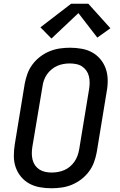

<svg xmlns="http://www.w3.org/2000/svg" viewBox="-20 -998 640 1026"><path d="M255 8Q223 8 192.5 2.5Q162 -3 136.5 -17Q111 -31 92 -54Q73 -77 63.5 -105Q54 -133 54 -164.5Q54 -196 59 -227L112 -550Q117 -577 126.5 -603.5Q136 -630 153.5 -653.5Q171 -677 194.5 -695Q218 -713 245 -724Q272 -735 299.5 -739Q327 -743 354 -743Q386 -743 416.5 -737.5Q447 -732 472.5 -718Q498 -704 517 -681Q536 -658 545.5 -630Q555 -602 555.5 -570.5Q556 -539 550 -508L497 -185Q492 -158 482.5 -131.5Q473 -105 455.5 -81.5Q438 -58 414.5 -40Q391 -22 364.5 -11Q338 0 310 4Q282 8 255 8ZM256 -76Q273 -76 290 -79Q307 -82 323.5 -89Q340 -96 354 -108Q368 -120 378 -134.5Q388 -149 394 -165.5Q400 -182 403 -199L456 -521Q459 -539 459 -556.5Q459 -574 455 -590.5Q451 -607 441.5 -620.5Q432 -634 418.5 -643Q405 -652 387.5 -655.5Q370 -659 353 -659Q336 -659 319 -656Q302 -653 286 -646Q270 -639 255.5 -627Q241 -615 231 -600.5Q221 -586 215 -569.5Q209 -553 207 -536L153 -214Q150 -196 150 -178.5Q150 -161 154 -144.5Q158 -128 167.5 -114.5Q177 -101 191 -92Q205 -83 222 -79.5Q239 -76 256 -76ZM255 -792 196 -852 360 -978H452L570 -847L500 -797L399 -928Z"/></svg>

Font: Iosevka SS04 Md Ex Obl
Style: Regular
Weight: 500
Width: 7
Italic angle: -9°
Monospace: yes
Designer: Belleve Invis
Foundry: Belleve Invis
Version: Version 19.0.0; ttfautohint (v1.8.4)